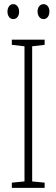

<svg xmlns="http://www.w3.org/2000/svg" viewBox="-20 -905 272 925"><path d="M195 0H37V-25L98 -31V-682L37 -689V-714H195V-689L135 -682V-31L195 -25ZM16 -849Q16 -864 23.5 -874.5Q31 -885 44 -885Q56 -885 64 -875Q72 -865 72 -849Q72 -832 64 -822.5Q56 -813 44 -813Q31 -813 23.5 -823.5Q16 -834 16 -849ZM161 -850Q161 -865 169 -875Q177 -885 190 -885Q202 -885 210 -875.5Q218 -866 218 -850Q218 -833 210 -823Q202 -813 190 -813Q177 -813 169 -823.5Q161 -834 161 -850Z"/></svg>

Font: Noto Sans Lao Looped ExtraCondensed ExtraLight
Style: Regular
Weight: 200
Width: 2
Designer: Mark Frömberg, Ben Mitchell
Foundry: The Fontpad Ltd
Version: Version 1.002; ttfautohint (v1.8.4.7-5d5b)